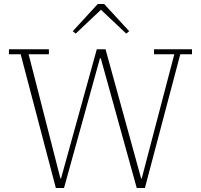

<svg xmlns="http://www.w3.org/2000/svg" viewBox="-20 -946 1011 966"><path d="M84 -673H25V-698H226V-673H124L284 -48H287L467 -698H511L690 -48H693L857 -673H755V-698H946V-673H887L709 0H668L487 -653H483L302 0H261ZM346 -789 472 -926H504L630 -789L615 -777L488 -897L361 -777Z"/></svg>

Font: IBM Plex Serif ExtLt
Style: Regular
Weight: 200
Designer: Mike Abbink, Paul van der Laan, Pieter van Rosmalen
Foundry: Bold Monday
Version: Version 3.001